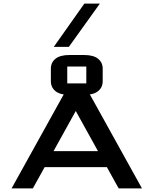

<svg xmlns="http://www.w3.org/2000/svg" viewBox="-20 -1038 846 1058"><path d="M464.4 -537.1 762.2 0H633.8L568.8 -117.2H226.1L161.1 0H43.9L341.8 -537.1ZM274.9 -205.1H520L397.5 -426.3ZM455.6 -671.4H350.6V-578.6H455.6ZM362.8 -734.9H443.4Q494.6 -734.9 520.3 -714.4Q545.9 -693.8 545.9 -659.2V-590.8Q545.9 -556.2 520.3 -535.6Q494.6 -515.1 443.4 -515.1H362.8Q311.5 -515.1 285.9 -535.6Q260.3 -556.2 260.3 -590.8V-659.2Q260.3 -693.8 285.9 -714.4Q311.5 -734.9 362.8 -734.9ZM359.4 -779.8H276.4L444.8 -1018.1H530.3Z"/></svg>

Font: Squarish Sans CT
Style: Regular
Weight: 400
Version: Version 0.9